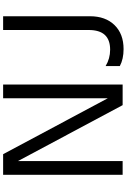

<svg xmlns="http://www.w3.org/2000/svg" viewBox="189 -994 811 1229"><g transform="rotate(-90 594.5 -379.5)"><path d="M90 -765H222L580 -95V-765H668V0H536L178 -670V0H90ZM786 -18V-109Q834 -80 891 -80Q954 -80 985.5 -114Q1017 -148 1017 -218V-765H1105V-209Q1105 -110 1048.5 -52Q992 6 895 6Q831 6 786 -18Z"/></g></svg>

Font: Application
Style: Regular
Weight: 400
Designer: Wei Huang
Foundry: Wei Huang
Version: Version 0.012